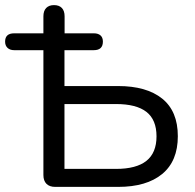

<svg xmlns="http://www.w3.org/2000/svg" viewBox="-27 -732 762 752"><path d="M189.5 0Q167 0 155 -12Q143 -24 143 -46.5V-535.5H28.5Q12 -535.5 2.5 -544.5Q-7 -553.5 -7 -569Q-7 -601.5 28.5 -601.5H164L143 -563V-668Q143 -689.5 154 -700.8Q165 -712 184.5 -712Q204.5 -712 215.2 -700.8Q226 -689.5 226 -668V-563L205 -601.5H340.5Q357.5 -601.5 366.8 -593.2Q376 -585 376 -569Q376 -535.5 340.5 -535.5H225.5V-395H435.5Q547 -395 608.2 -345.8Q669.5 -296.5 669.5 -198.5Q669.5 -101 608.2 -50.5Q547 0 435.5 0ZM225.5 -70.5H427.5Q507 -70.5 546.5 -102Q586 -133.5 586 -198Q586 -263 546.5 -293.8Q507 -324.5 427.5 -324.5H225.5Z"/></svg>

Font: Nunito ExtraLight
Style: Regular
Weight: 200
Designer: Vernon Adams
Foundry: Vernon Adams
Version: Version 3.602;April 4, 2023;FontCreator 14.0.0.2856 64-bit